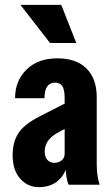

<svg xmlns="http://www.w3.org/2000/svg" viewBox="-20 -760 458 790"><path d="M262 0Q255 -18 252.5 -39.5Q250 -61 250 -85H246V-356Q246 -391 236.5 -405.5Q227 -420 206 -420Q185 -420 174 -404Q163 -388 163 -356H42Q42 -427 89 -473.5Q136 -520 216 -520Q294 -520 336 -478Q378 -436 378 -360V-85Q378 -64 380.5 -42.5Q383 -21 390 0ZM140 10Q94 10 63 -25Q32 -60 32 -121Q32 -176 56 -212.5Q80 -249 143 -281L280 -351V-248L223 -217Q191 -200 177.5 -180.5Q164 -161 164 -137Q164 -114 175 -102Q186 -90 204 -90Q222 -90 234 -100.5Q246 -111 246 -127L255 -72Q239 -29 210 -9.5Q181 10 140 10ZM186 -583 64 -740H232L294 -583Z"/></svg>

Font: Instrument Sans Condensed
Style: Bold
Weight: 700
Width: 3
Designer: Rodrigo Fuenzalida
Foundry: fragTYPE
Version: Version 1.000;gftools[0.9.28]